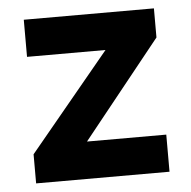

<svg xmlns="http://www.w3.org/2000/svg" viewBox="-43 -542 581 585"><g transform="rotate(-5 248.0 -250.0)"><path d="M44.5 0V-89L290.5 -386.5H50.5V-500H448.5V-411L210 -113.5H452.5V0Z"/></g></svg>

Font: Geologica Cursive Medium
Style: Regular
Weight: 500
Designer: Sindre Bremnes, Frode Helland
Foundry: Monokrom Skriftforlag AS
Version: Version 1.010;gftools[0.9.28]